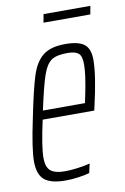

<svg xmlns="http://www.w3.org/2000/svg" viewBox="-78 -695 490 751"><g transform="rotate(-10 167.5 -320.0)"><path d="M12 -87Q12 -137 37 -254Q60 -368 76.5 -419Q93 -470 123.5 -494Q154 -518 212 -518Q265 -518 287.5 -500Q310 -482 310 -438Q310 -376 282 -256L279 -242H74Q51 -139 51 -94Q51 -57 68.5 -42.5Q86 -28 125 -28Q148 -28 177 -32Q206 -36 225 -41L217 -5Q202 0 174.5 4Q147 8 122 8Q63 8 37.5 -13.5Q12 -35 12 -87ZM248 -277 254 -305Q271 -386 271 -427Q271 -461 257.5 -471.5Q244 -482 214 -482Q171 -482 150.5 -468Q130 -454 116 -414Q102 -374 81 -277ZM143 -615 149 -648H335L329 -615Z"/></g></svg>

Font: Saira Ultra Condensed ExLight
Style: Italic
Weight: 200
Width: 1
Italic angle: -12°
Designer: Hector Gatti with collaboration of the Omnibus-Type team
Foundry: Omnibus-Type
Version: Version 1.001; ttfautohint (v1.8)